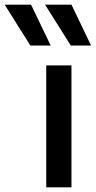

<svg xmlns="http://www.w3.org/2000/svg" viewBox="-112 -802 412 822"><path d="M194 -522V0H86V-522ZM-92 -782H21L105 -607H18ZM81 -782H194L278 -607H191Z"/></svg>

Font: Amiko SemiBold
Style: Regular
Weight: 600
Designer: Pablo Impallari, Rodrigo Fuenzalida, Andres Torresi
Foundry: Impallari Type
Version: Version 1.001; ttfautohint (v1.3)